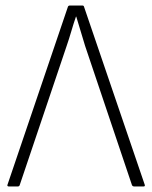

<svg xmlns="http://www.w3.org/2000/svg" viewBox="-20 -675 551 695"><path d="M13 0Q5 0 7 -6L226 -651Q228 -655 233 -655H278Q283 -655 284 -651L504 -6Q506 0 499 0H465Q461 0 458 -4L288 -509Q280 -535 272 -562Q264 -589 256 -615H255Q246 -589 238 -561.5Q230 -534 221 -508L51 -4Q49 0 44 0Z"/></svg>

Font: Sofia Sans Semi Condensed ExtraLight
Style: Regular
Weight: 250
Version: Version 4.100